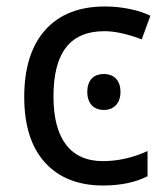

<svg xmlns="http://www.w3.org/2000/svg" viewBox="-20 -566 520 596"><path d="M299.8 9.8C355 9.8 400.9 0 438 -19V-97.2C392.6 -76.2 346.2 -65.9 298.8 -65.9C197.8 -65.9 146 -136.7 146 -266.1C146 -400.9 196.3 -469.2 304.2 -469.2C335.9 -469.2 374.5 -460.9 419.9 -443.8L446.8 -517.1C413.6 -534.2 358.4 -545.9 306.2 -545.9C225.6 -545.9 164.1 -521.5 120.6 -473.1C77.1 -424.3 55.2 -355 55.2 -265.1C55.2 -176.8 76.7 -108.9 119.6 -61.5C162.6 -14.2 222.7 9.8 299.8 9.8ZM251 -280.8C251 -242.2 273.4 -224.6 302.7 -224.6C330.1 -224.6 354 -242.2 354 -280.8C354 -319.8 330.1 -336.4 302.7 -336.4C273.4 -336.4 251 -319.8 251 -280.8Z"/></svg>

Font: Noto Reveo Sans
Style: Regular
Weight: 400
Designer: Monotype Design team
Foundry: Monotype Imaging Inc.
Version: Version 1.04